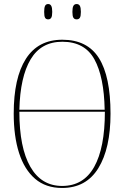

<svg xmlns="http://www.w3.org/2000/svg" viewBox="-20 -922 617 952"><path d="M288 10Q207 10 154 -35.5Q101 -81 74.5 -163.5Q48 -246 48 -359Q48 -536 108.5 -630.5Q169 -725 289 -725Q413 -725 470.5 -634Q528 -543 528 -358Q528 -186 467.5 -88Q407 10 288 10ZM499 -378Q496 -541 448 -628Q400 -715 289 -715Q184 -715 132 -628Q80 -541 76 -378ZM288 0Q394 0 447 -94.5Q500 -189 500 -368H76Q76 -190 130.5 -95Q185 0 288 0ZM360 -826Q349 -826 344 -834Q339 -842 339 -863Q339 -884 344 -893Q349 -902 360 -902Q371 -902 376 -893Q381 -884 381 -863Q381 -842 376 -834Q371 -826 360 -826ZM219 -826Q208 -826 203.5 -834Q199 -842 199 -863Q199 -884 203.5 -893Q208 -902 219 -902Q229 -902 234 -893Q239 -884 239 -863Q239 -842 234 -834Q229 -826 219 -826Z"/></svg>

Font: Noto Serif Display Condensed Thin
Style: Regular
Weight: 100
Width: 3
Designer: Monotype Design Team
Foundry: Monotype Imaging Inc.
Version: Version 2.009